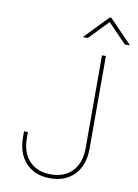

<svg xmlns="http://www.w3.org/2000/svg" viewBox="-102 -1012 782 1088"><g transform="rotate(10 289.0 -468.0)"><path d="M264.2 9.8Q175.8 9.8 124.3 -44.9Q72.8 -99.6 72.8 -193.4V-226.6H95.2V-193.4Q95.2 -109.4 140.1 -61Q185.1 -12.7 264.2 -12.7Q343.3 -12.7 388.2 -61Q433.1 -109.4 433.1 -193.4V-727.5H455.6V-193.4Q455.6 -99.6 404.1 -44.9Q352.5 9.8 264.2 9.8ZM337.4 -810.5H310.5V-813L439 -946.3H448.2L577.6 -813V-810.5H549.8L443.4 -920.9Z"/></g></svg>

Font: Inter 18pt Thin
Style: Regular
Weight: 250
Designer: Rasmus Andersson
Foundry: rsms
Version: Version 4.001;git-66647c0bb